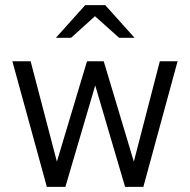

<svg xmlns="http://www.w3.org/2000/svg" viewBox="-20 -726 738 746"><path d="M162 0 28 -488H99L201 -98L318 -488H383L500 -98L601 -488H670L537 0H466L350 -394L234 0ZM443 -579 349 -663 256 -579H197L311 -706H389L503 -579Z"/></svg>

Font: Red Hat Text VF
Style: Regular
Weight: 400
Designer: Pentagram, MCKL
Foundry: Pentagram, MCKL
Version: Version 1.023